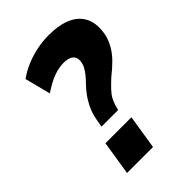

<svg xmlns="http://www.w3.org/2000/svg" viewBox="-212 -807 899 899"><g transform="rotate(-45 237.5 -358.0)"><path d="M154 -238 161 -278Q165 -302 174 -325.5Q183 -349 199 -374.5Q215 -400 241 -428Q259 -446 271 -461Q283 -476 290 -488.5Q297 -501 300 -514Q304 -536 298 -549Q292 -562 277 -568.5Q262 -575 239 -575Q208 -575 172.5 -562Q137 -549 93 -519L60 -647Q90 -669 127 -684.5Q164 -700 203.5 -708Q243 -716 280 -716Q352 -716 398 -695Q444 -674 463 -632.5Q482 -591 470 -529Q463 -499 447.5 -472Q432 -445 408 -420.5Q384 -396 351 -370Q326 -347 309.5 -329.5Q293 -312 284.5 -296Q276 -280 271 -264L264 -238ZM85 0 112 -170H284L257 0Z"/></g></svg>

Font: Nunito Sans 10pt Condensed Black
Style: Italic
Weight: 900
Width: 3
Italic angle: -9°
Designer: Vernon Adams
Foundry: Vernon Adams
Version: Version 3.101;gftools[0.9.27]